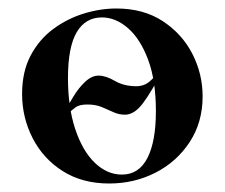

<svg xmlns="http://www.w3.org/2000/svg" viewBox="-20 -419 529 452"><path d="M301 -216Q312 -216 322 -220.5Q332 -225 345 -240Q347 -242 350.5 -238.5Q354 -235 352 -233Q325 -184 308.5 -166.5Q292 -149 274 -149Q260 -149 247 -155Q234 -161 219.5 -167Q205 -173 186 -173Q167 -173 158 -166.5Q149 -160 139 -150Q138 -148 134.5 -151Q131 -154 132 -157Q141 -172 153 -192Q165 -212 180.5 -226.5Q196 -241 212 -241Q229 -241 250.5 -228.5Q272 -216 301 -216ZM237 13Q174 13 128 -16Q82 -45 57 -93.5Q32 -142 32 -198Q32 -250 52 -288Q72 -326 105 -350.5Q138 -375 177 -387Q216 -399 254 -399Q318 -399 363.5 -369Q409 -339 433 -292Q457 -245 457 -192Q457 -131 426.5 -84.5Q396 -38 346 -12.5Q296 13 237 13ZM267 -8Q307 -8 327 -47Q347 -86 347 -157Q347 -230 328.5 -279Q310 -328 281 -353Q252 -378 220 -378Q181 -378 160.5 -343Q140 -308 140 -235Q140 -167 157 -115.5Q174 -64 203 -36Q232 -8 267 -8Z"/></svg>

Font: Cormorant Light
Style: Regular
Weight: 300
Designer: Christian Thalmann (Catharsis Fonts)
Foundry: Catharsis Fonts
Version: Version 4.000